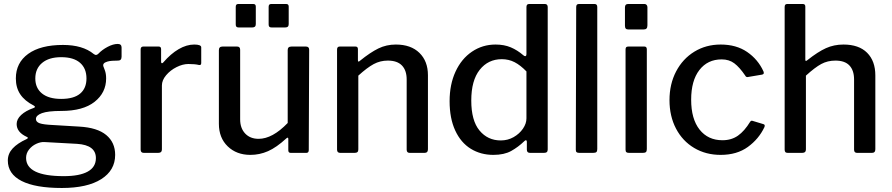

<svg xmlns="http://www.w3.org/2000/svg" viewBox="-20 -762 4448 957"><path d="M586 -525V-480Q586 -460 569 -460Q553 -460 539 -459Q525 -458 515 -455Q502 -451 497.5 -445.5Q493 -440 495 -432Q496 -429 502.5 -412Q509 -395 509 -371Q509 -300 451.5 -254.5Q394 -209 285 -209Q219 -209 189 -198Q159 -187 159 -169Q159 -154 178 -147.5Q197 -141 242 -139L375 -131Q465 -126 509.5 -89Q554 -52 554 10Q554 87 484.5 131Q415 175 288 175Q156 175 87.5 140Q19 105 19 38Q19 4 43 -22Q67 -48 113 -69Q125 -75 113 -80Q63 -103 63 -144Q63 -168 85.5 -189Q108 -210 148 -224Q154 -226 154 -229Q154 -233 148 -236Q103 -259 81 -292Q59 -325 59 -371Q59 -449 120.5 -493.5Q182 -538 294 -538Q392 -538 447 -493Q454 -488 458 -488Q464 -488 470 -494Q489 -514 516.5 -528.5Q544 -543 567 -543Q586 -543 586 -525ZM411 -371Q411 -421 379 -449Q347 -477 285 -477Q224 -477 190 -448.5Q156 -420 156 -371Q156 -323 189.5 -296Q223 -269 285 -269Q348 -269 379.5 -295.5Q411 -322 411 -371ZM201 -54Q182 -55 160.5 -45Q139 -35 124.5 -16.5Q110 2 110 25Q110 116 298 116Q376 116 417 93.5Q458 71 458 26Q458 -39 364 -45Z M681 -16V-515Q681 -530 694 -530H771Q783 -530 783 -517V-454Q783 -448 786.5 -447Q790 -446 794 -451Q831 -494 870.5 -517Q910 -540 948 -540Q983 -540 983 -526V-448Q983 -436 972 -438Q953 -443 919 -443Q891 -443 860 -427.5Q829 -412 808 -387Q787 -362 787 -336V-17Q787 0 768 0H697Q681 0 681 -16Z M1414 -149V-513Q1414 -530 1433 -530H1505Q1521 -530 1521 -514L1519 -14Q1519 0 1507 0H1429Q1417 0 1417 -13V-69Q1417 -81 1407 -72Q1358 -27 1316 -8.5Q1274 10 1228 10Q1159 10 1115 -32.5Q1071 -75 1071 -145V-512Q1071 -530 1089 -530H1162Q1177 -530 1177 -514V-167Q1177 -123 1202 -96.5Q1227 -70 1269 -70Q1338 -70 1414 -149ZM1255 -642Q1255 -633 1250.5 -629Q1246 -625 1236 -625H1171Q1162 -625 1158.5 -628.5Q1155 -632 1155 -640V-728Q1155 -742 1167 -742H1243Q1255 -742 1255 -729ZM1419 -642Q1419 -633 1414.5 -629Q1410 -625 1400 -625H1335Q1326 -625 1322.5 -628.5Q1319 -632 1319 -640V-728Q1319 -742 1331 -742H1407Q1419 -742 1419 -729Z M1660 -16V-515Q1660 -530 1673 -530H1752Q1764 -530 1764 -517V-462Q1764 -456 1766.5 -455Q1769 -454 1774 -459Q1826 -501 1866 -520.5Q1906 -540 1953 -540Q2028 -540 2070.5 -498.5Q2113 -457 2113 -387V-18Q2113 0 2096 0H2022Q2007 0 2007 -16V-366Q2007 -411 1983.5 -435.5Q1960 -460 1913 -460Q1875 -460 1842.5 -442.5Q1810 -425 1766 -385V-17Q1766 -8 1761.5 -4Q1757 0 1747 0H1676Q1660 0 1660 -16Z M2606 -16V-54Q2606 -63 2601 -63Q2598 -63 2593 -58Q2563 -29 2528 -9.5Q2493 10 2439 10Q2376 10 2326.5 -20.5Q2277 -51 2249 -111.5Q2221 -172 2221 -258Q2221 -341 2250.5 -405Q2280 -469 2332.5 -504.5Q2385 -540 2450 -540Q2493 -540 2526 -526Q2559 -512 2588 -487Q2593 -482 2598 -482Q2604 -482 2604 -494V-727Q2604 -742 2617 -742H2697Q2703 -742 2706.5 -738Q2710 -734 2710 -727V-17Q2710 -8 2705.5 -4Q2701 0 2691 0H2622Q2606 0 2606 -16ZM2481 -467Q2413 -467 2371 -414Q2329 -361 2329 -261Q2329 -161 2370 -111.5Q2411 -62 2476 -62Q2511 -62 2540 -78.5Q2569 -95 2586.5 -120.5Q2604 -146 2604 -172V-406Q2574 -437 2545 -452Q2516 -467 2481 -467Z M2957 -19Q2957 -8 2952.5 -4Q2948 0 2936 0H2868Q2858 0 2854 -3.5Q2850 -7 2850 -16L2852 -727Q2852 -742 2865 -742H2944Q2957 -742 2957 -727Z M3207 -636Q3207 -625 3202.5 -620Q3198 -615 3187 -615H3113Q3103 -615 3099 -619.5Q3095 -624 3095 -634V-725Q3095 -742 3110 -742H3193Q3199 -742 3203 -737.5Q3207 -733 3207 -726ZM3204 -19Q3204 -8 3199.5 -4Q3195 0 3184 0H3116Q3106 0 3102 -3.5Q3098 -7 3098 -16V-515Q3098 -523 3101 -526.5Q3104 -530 3112 -530H3192Q3204 -530 3204 -516Z M3785 -407Q3787 -403 3787 -398Q3787 -392 3778 -390L3707 -378H3704Q3698 -378 3694 -386Q3666 -427 3640 -446.5Q3614 -466 3577 -466Q3507 -466 3466 -413Q3425 -360 3425 -265Q3425 -169 3467 -116Q3509 -63 3581 -63Q3626 -63 3658.5 -86Q3691 -109 3719 -155Q3722 -159 3725 -160Q3728 -161 3733 -159L3786 -143Q3795 -140 3790 -128Q3762 -69 3707.5 -29.5Q3653 10 3572 10Q3498 10 3440 -24.5Q3382 -59 3349.5 -121Q3317 -183 3317 -263Q3317 -343 3350 -406Q3383 -469 3441 -504.5Q3499 -540 3572 -540Q3650 -540 3704 -503Q3758 -466 3785 -407Z M3891 -16V-727Q3891 -742 3903 -742H3982Q3994 -742 3994 -729V-465Q3994 -453 4004 -462Q4057 -504 4097 -522Q4137 -540 4184 -540Q4261 -540 4302 -499Q4343 -458 4343 -386V-18Q4343 0 4326 0H4252Q4237 0 4237 -16V-366Q4237 -411 4214 -435.5Q4191 -460 4144 -460Q4105 -460 4073.5 -443Q4042 -426 3997 -385V-17Q3997 0 3978 0H3907Q3898 0 3894.5 -4Q3891 -8 3891 -16Z"/></svg>

Font: Libre Franklin Medium
Style: Regular
Weight: 500
Designer: Pablo Impallari, Rodrigo Fuenzalida
Foundry: Impallari Type
Version: Version 1.002; ttfautohint (v1.5)